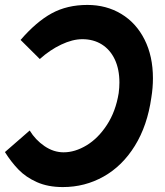

<svg xmlns="http://www.w3.org/2000/svg" viewBox="-49 -747 669 779"><path d="M-29 -130 71.5 -217.5Q94.5 -179.5 131.5 -154.2Q168.5 -129 209 -129Q255.5 -129 302.5 -157.5Q349.5 -186 385 -240.5Q420.5 -295 432.5 -369Q435.5 -391.5 435.5 -412Q435.5 -466 416.8 -505.8Q398 -545.5 364 -566.8Q330 -588 285 -588Q245.5 -588 199.5 -566.2Q153.5 -544.5 112.5 -507.5L34.5 -585Q98.5 -659 161 -693Q223.5 -727 305.5 -727Q382.5 -727 443 -690.5Q503.5 -654 537.5 -586.5Q571.5 -519 571.5 -429.5Q571.5 -390.5 565 -351Q549 -237.5 498.2 -155.5Q447.5 -73.5 371.5 -30.8Q295.5 12 206 12Q145.5 12 100.8 -8Q56 -28 26.2 -58.8Q-3.5 -89.5 -29 -130Z"/></svg>

Font: JuliaMono Italic
Style: Regular
Weight: 400
Italic angle: -9°
Monospace: yes
Designer: cormullion
Foundry: corm
Version: Version 0.049; ttfautohint (v1.8.4)